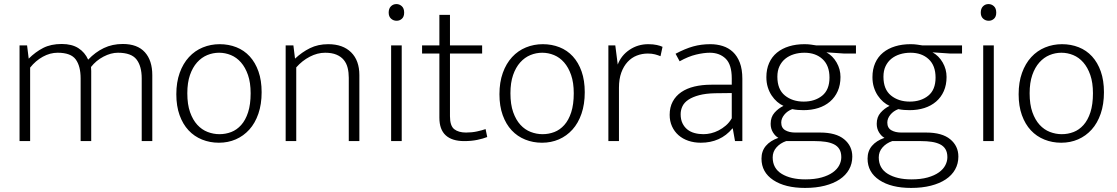

<svg xmlns="http://www.w3.org/2000/svg" viewBox="-20 -693 5484 943"><path d="M128 0H76V-470H113L121 -405Q154 -438 192 -457.5Q230 -477 283 -477Q333 -477 365 -456.5Q397 -436 413 -400Q448 -437 490 -457Q532 -477 583 -477Q655 -477 691.5 -436.5Q728 -396 728 -324V0H676V-308Q676 -368 650.5 -401Q625 -434 559 -434Q525 -434 488.5 -415Q452 -396 427 -364Q428 -355 428 -344Q428 -333 428 -324V0H376V-308Q376 -368 352 -401Q328 -434 263 -434Q226 -434 190.5 -414.5Q155 -395 128 -361Z M1265 -240Q1265 -181 1249 -134.5Q1233 -88 1204.5 -56.5Q1176 -25 1138 -8.5Q1100 8 1055 8Q1011 8 972.5 -7.5Q934 -23 906 -53Q878 -83 862 -127.5Q846 -172 846 -230Q846 -289 862.5 -335Q879 -381 908 -412.5Q937 -444 976 -460Q1015 -476 1059 -476Q1103 -476 1141 -461Q1179 -446 1206.5 -416Q1234 -386 1249.5 -342Q1265 -298 1265 -240ZM1211 -235Q1211 -287 1198 -324.5Q1185 -362 1163.5 -386.5Q1142 -411 1114 -422.5Q1086 -434 1056 -434Q1026 -434 998 -422.5Q970 -411 948 -386.5Q926 -362 913 -324.5Q900 -287 900 -235Q900 -180 913.5 -142Q927 -104 949 -80Q971 -56 999.5 -45Q1028 -34 1058 -34Q1088 -34 1115.5 -44.5Q1143 -55 1164.5 -79Q1186 -103 1198.5 -141.5Q1211 -180 1211 -235Z M1435 0H1383V-470H1421L1429 -405Q1463 -437 1502.5 -456.5Q1542 -476 1592 -476Q1664 -476 1704.5 -436Q1745 -396 1745 -324V0H1693V-311Q1693 -337 1687.5 -359.5Q1682 -382 1668.5 -398.5Q1655 -415 1632.5 -424.5Q1610 -434 1577 -434Q1539 -434 1501.5 -414.5Q1464 -395 1435 -362Z M1901 0V-470H1953V0ZM1928 -591Q1912 -591 1900.5 -601.5Q1889 -612 1889 -631Q1889 -651 1900 -662Q1911 -673 1927 -673Q1942 -673 1953.5 -662.5Q1965 -652 1965 -631Q1965 -611 1954 -601Q1943 -591 1928 -591Z M2348 -430H2190V-122Q2190 -75 2211 -58.5Q2232 -42 2269 -42Q2298 -42 2323 -47.5Q2348 -53 2365 -59L2373 -20Q2353 -12 2324 -6Q2295 0 2260 0Q2200 0 2169 -28.5Q2138 -57 2138 -115V-430H2053V-470H2138V-620H2190V-470H2348Z M2852 -240Q2852 -181 2836 -134.5Q2820 -88 2791.5 -56.5Q2763 -25 2725 -8.5Q2687 8 2642 8Q2598 8 2559.5 -7.5Q2521 -23 2493 -53Q2465 -83 2449 -127.5Q2433 -172 2433 -230Q2433 -289 2449.5 -335Q2466 -381 2495 -412.5Q2524 -444 2563 -460Q2602 -476 2646 -476Q2690 -476 2728 -461Q2766 -446 2793.5 -416Q2821 -386 2836.5 -342Q2852 -298 2852 -240ZM2798 -235Q2798 -287 2785 -324.5Q2772 -362 2750.5 -386.5Q2729 -411 2701 -422.5Q2673 -434 2643 -434Q2613 -434 2585 -422.5Q2557 -411 2535 -386.5Q2513 -362 2500 -324.5Q2487 -287 2487 -235Q2487 -180 2500.5 -142Q2514 -104 2536 -80Q2558 -56 2586.5 -45Q2615 -34 2645 -34Q2675 -34 2702.5 -44.5Q2730 -55 2751.5 -79Q2773 -103 2785.5 -141.5Q2798 -180 2798 -235Z M2968 0V-470H3002L3014 -376Q3031 -421 3072 -448.5Q3113 -476 3164 -476Q3188 -476 3206 -472Q3224 -468 3234 -463L3224 -417Q3212 -422 3197 -426Q3182 -430 3162 -430Q3133 -430 3107.5 -420Q3082 -410 3062.5 -389Q3043 -368 3031.5 -336.5Q3020 -305 3020 -262V0Z M3298 -429Q3345 -454 3384.5 -465Q3424 -476 3469 -476Q3501 -476 3529.5 -467Q3558 -458 3579.5 -438Q3601 -418 3613.5 -385.5Q3626 -353 3626 -306V0H3590L3579 -62H3577Q3548 -27 3509 -9.5Q3470 8 3422 8Q3389 8 3361 -1.5Q3333 -11 3312.5 -29Q3292 -47 3280.5 -72.5Q3269 -98 3269 -129Q3269 -166 3284 -194Q3299 -222 3326 -240.5Q3353 -259 3390.5 -268Q3428 -277 3474 -277H3574V-308Q3574 -376 3544 -405Q3514 -434 3466 -434Q3437 -434 3399 -425Q3361 -416 3318 -392ZM3574 -236 3491 -235Q3446 -234 3414 -225.5Q3382 -217 3361.5 -203.5Q3341 -190 3332 -171.5Q3323 -153 3323 -132Q3323 -106 3332 -87.5Q3341 -69 3356 -57Q3371 -45 3391.5 -39.5Q3412 -34 3435 -34Q3453 -34 3472 -38.5Q3491 -43 3509.5 -52.5Q3528 -62 3545 -76.5Q3562 -91 3574 -112Z M3744 -314Q3744 -353 3757.5 -383.5Q3771 -414 3796 -434.5Q3821 -455 3855.5 -465.5Q3890 -476 3931 -476Q3949 -476 3962.5 -474Q3976 -472 3989 -470H4184V-430H4126L4039 -436Q4070 -419 4089 -386Q4108 -353 4108 -315Q4108 -276 4094.5 -245.5Q4081 -215 4056.5 -194Q4032 -173 3999 -162.5Q3966 -152 3927 -152Q3913 -152 3899.5 -153Q3886 -154 3871 -157Q3847 -148 3832 -129.5Q3817 -111 3817 -91Q3817 -65 3836.5 -53.5Q3856 -42 3886 -42H4008Q4086 -42 4126 -9Q4166 24 4166 76Q4166 111 4150 139.5Q4134 168 4104 188Q4074 208 4031 219Q3988 230 3934 230Q3836 230 3778 191.5Q3720 153 3720 86Q3720 49 3741.5 23.5Q3763 -2 3803 -16Q3788 -24 3776.5 -42.5Q3765 -61 3765 -85Q3765 -118 3784 -139.5Q3803 -161 3828 -173Q3812 -180 3797 -193Q3782 -206 3770 -224Q3758 -242 3751 -264.5Q3744 -287 3744 -314ZM3841 0Q3812 10 3793.5 31Q3775 52 3775 80Q3775 134 3819.5 161Q3864 188 3935 188Q3982 188 4015.5 178.5Q4049 169 4070.5 153.5Q4092 138 4102 118.5Q4112 99 4112 79Q4112 55 4102.5 39.5Q4093 24 4075.5 15.5Q4058 7 4034.5 3.5Q4011 0 3983 0ZM4054 -312Q4054 -371 4020 -402.5Q3986 -434 3931 -434Q3903 -434 3879 -426.5Q3855 -419 3837 -404.5Q3819 -390 3808.5 -368Q3798 -346 3798 -316Q3798 -254 3835 -224Q3872 -194 3927 -194Q3982 -194 4018 -223Q4054 -252 4054 -312Z M4265 -314Q4265 -353 4278.5 -383.5Q4292 -414 4317 -434.5Q4342 -455 4376.5 -465.5Q4411 -476 4452 -476Q4470 -476 4483.5 -474Q4497 -472 4510 -470H4705V-430H4647L4560 -436Q4591 -419 4610 -386Q4629 -353 4629 -315Q4629 -276 4615.5 -245.5Q4602 -215 4577.5 -194Q4553 -173 4520 -162.5Q4487 -152 4448 -152Q4434 -152 4420.5 -153Q4407 -154 4392 -157Q4368 -148 4353 -129.5Q4338 -111 4338 -91Q4338 -65 4357.5 -53.5Q4377 -42 4407 -42H4529Q4607 -42 4647 -9Q4687 24 4687 76Q4687 111 4671 139.5Q4655 168 4625 188Q4595 208 4552 219Q4509 230 4455 230Q4357 230 4299 191.5Q4241 153 4241 86Q4241 49 4262.5 23.5Q4284 -2 4324 -16Q4309 -24 4297.5 -42.5Q4286 -61 4286 -85Q4286 -118 4305 -139.5Q4324 -161 4349 -173Q4333 -180 4318 -193Q4303 -206 4291 -224Q4279 -242 4272 -264.5Q4265 -287 4265 -314ZM4362 0Q4333 10 4314.5 31Q4296 52 4296 80Q4296 134 4340.5 161Q4385 188 4456 188Q4503 188 4536.5 178.5Q4570 169 4591.5 153.5Q4613 138 4623 118.5Q4633 99 4633 79Q4633 55 4623.5 39.5Q4614 24 4596.5 15.5Q4579 7 4555.5 3.5Q4532 0 4504 0ZM4575 -312Q4575 -371 4541 -402.5Q4507 -434 4452 -434Q4424 -434 4400 -426.5Q4376 -419 4358 -404.5Q4340 -390 4329.5 -368Q4319 -346 4319 -316Q4319 -254 4356 -224Q4393 -194 4448 -194Q4503 -194 4539 -223Q4575 -252 4575 -312Z M4809 0V-470H4861V0ZM4836 -591Q4820 -591 4808.5 -601.5Q4797 -612 4797 -631Q4797 -651 4808 -662Q4819 -673 4835 -673Q4850 -673 4861.5 -662.5Q4873 -652 4873 -631Q4873 -611 4862 -601Q4851 -591 4836 -591Z M5402 -240Q5402 -181 5386 -134.5Q5370 -88 5341.5 -56.5Q5313 -25 5275 -8.5Q5237 8 5192 8Q5148 8 5109.5 -7.5Q5071 -23 5043 -53Q5015 -83 4999 -127.5Q4983 -172 4983 -230Q4983 -289 4999.5 -335Q5016 -381 5045 -412.5Q5074 -444 5113 -460Q5152 -476 5196 -476Q5240 -476 5278 -461Q5316 -446 5343.5 -416Q5371 -386 5386.5 -342Q5402 -298 5402 -240ZM5348 -235Q5348 -287 5335 -324.5Q5322 -362 5300.5 -386.5Q5279 -411 5251 -422.5Q5223 -434 5193 -434Q5163 -434 5135 -422.5Q5107 -411 5085 -386.5Q5063 -362 5050 -324.5Q5037 -287 5037 -235Q5037 -180 5050.5 -142Q5064 -104 5086 -80Q5108 -56 5136.5 -45Q5165 -34 5195 -34Q5225 -34 5252.5 -44.5Q5280 -55 5301.5 -79Q5323 -103 5335.5 -141.5Q5348 -180 5348 -235Z"/></svg>

Font: Mukta Vaani ExtraLight
Style: Regular
Weight: 275
Designer: Noopur Datye, Girish Dalvi, Yashodeep Gholap, Pallavi Karambelkar
Foundry: Ek Type
Version: Version 2.538;PS 1.000;hotconv 16.6.51;makeotf.lib2.5.65220;